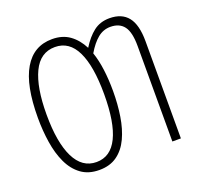

<svg xmlns="http://www.w3.org/2000/svg" viewBox="-127 -863 1047 1012"><g transform="rotate(-20 396.5 -357.0)"><path d="M473.6 -356.9Q473.6 -282.7 463.1 -216.6Q452.6 -150.4 428.7 -99.4Q404.8 -48.3 364.5 -19.3Q324.2 9.8 264.6 9.8Q203.6 9.8 162.6 -20.5Q121.6 -50.8 97.4 -102.8Q73.2 -154.8 63 -220.9Q52.7 -287.1 52.7 -358.9Q52.7 -541.5 106.7 -632.8Q160.6 -724.1 264.2 -724.1Q322.3 -724.1 362.3 -695.3Q402.3 -666.5 428.2 -615.7Q459.5 -666.5 496.6 -695.3Q533.7 -724.1 585.9 -724.1Q655.3 -724.1 689.7 -680.7Q724.1 -637.2 724.1 -544.9V0H676.3V-536.1Q676.3 -613.3 651.1 -646.5Q626 -679.7 575.2 -679.7Q535.2 -679.7 503.7 -653.8Q472.2 -627.9 443.4 -579.1Q459 -533.7 466.3 -477.3Q473.6 -420.9 473.6 -356.9ZM101.6 -359.9Q101.6 -203.1 143.1 -118.9Q184.6 -34.7 264.6 -34.7Q343.8 -34.7 383.8 -116.5Q423.8 -198.2 423.8 -357.4Q423.8 -515.1 384 -597.4Q344.2 -679.7 264.2 -679.7Q181.6 -679.7 141.6 -595.9Q101.6 -512.2 101.6 -359.9Z"/></g></svg>

Font: Open Sans Condensed Light
Style: Regular
Weight: 300
Width: 3
Designer: Monotype Design Team
Foundry: Monotype Imaging Inc.
Version: Version 3.003; ttfautohint (v1.8.4)